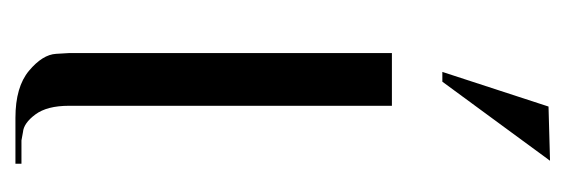

<svg xmlns="http://www.w3.org/2000/svg" viewBox="-268 -482 750 255"><g transform="rotate(90 107.5 -355.0)"><path d="M137 0Q96 0 74.5 -18Q53 -36 52 -54L51 -71V-500H121V-71Q121 -42 132.5 -26.5Q144 -11 156 -10L167 -8H198V0ZM122 -708 194 -710 89 -567H76Z"/></g></svg>

Font: Italiana
Style: Regular
Weight: 400
Designer: Santiago Orozco
Foundry: Santiago Orozco
Version: Version 001.001